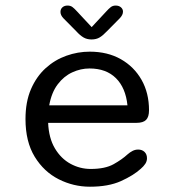

<svg xmlns="http://www.w3.org/2000/svg" viewBox="-20 -678 659 708"><path d="M311.5 10.5Q251 10.5 196.5 -17Q142 -44.5 108 -100Q74 -155.5 74 -239Q74 -302.5 94.2 -349.2Q114.5 -396 148.5 -426.8Q182.5 -457.5 224.8 -472.5Q267 -487.5 311 -487.5Q376.5 -487.5 425.5 -459.8Q474.5 -432 502 -383.5Q529.5 -335 529.5 -271.5Q529.5 -247 518.8 -236Q508 -225 483.5 -225H157.5Q160 -168.5 182.5 -130.8Q205 -93 240 -74Q275 -55 314.5 -55Q367.5 -55 398.8 -72.5Q430 -90 450 -108.5Q459 -116.5 468.8 -121.5Q478.5 -126.5 489.5 -126.5Q504 -126.5 513 -117.8Q522 -109 522 -94.5Q522 -83.5 515.8 -74Q509.5 -64.5 499 -55.5Q472 -31 426 -10.2Q380 10.5 311.5 10.5ZM161.5 -289.5H450Q443.5 -354 407.5 -389.8Q371.5 -425.5 310 -425.5Q277.5 -425.5 246.5 -411.2Q215.5 -397 192.8 -367Q170 -337 161.5 -289.5ZM421.5 -610.5 374.5 -563Q360 -547.5 347.5 -540Q335 -532.5 317.5 -532.5Q300.5 -532.5 287.8 -540Q275 -547.5 261 -563L214 -610.5Q203 -622 203 -634Q203 -644.5 210.2 -651Q217.5 -657.5 229 -657.5Q240 -657.5 247.2 -652Q254.5 -646.5 263.5 -636.5L318 -578L372 -636Q381 -646 388.5 -651.8Q396 -657.5 406.5 -657.5Q418.5 -657.5 426 -651Q433.5 -644.5 433.5 -635Q433.5 -623 421.5 -610.5Z"/></svg>

Font: Sono Monospace
Style: Regular
Weight: 400
Designer: Tyler Finck
Foundry: Tyler Finck
Version: Version 2.112